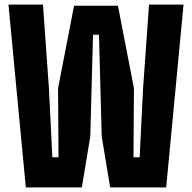

<svg xmlns="http://www.w3.org/2000/svg" viewBox="-20 -820 840 840"><path d="M93 0 17 -800H168L194 -434L209 -132H236L234 -434L304 -795H496L566 -434L564 -132H591L606 -434L632 -800H783L707 0H462L425 -223L413 -668H387L375 -223L338 0Z"/></svg>

Font: Big Shoulders Display Thin Black
Style: Regular
Weight: 900
Version: Version 2.002